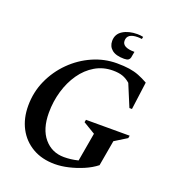

<svg xmlns="http://www.w3.org/2000/svg" viewBox="-155 -995 1028 1127"><g transform="rotate(20 359.0 -431.5)"><path d="M314 10Q233 10 174 -24.5Q115 -59 83 -119.5Q51 -180 51 -259Q51 -344 84.5 -418.5Q118 -493 175.5 -550Q233 -607 305.5 -639Q378 -671 456 -671Q501 -671 534 -666Q567 -661 595 -650Q623 -639 653 -622L630 -449H614L557 -586Q534 -606 509.5 -614.5Q485 -623 449 -623Q388 -623 338 -593.5Q288 -564 252.5 -513Q217 -462 198 -397Q179 -332 179 -262Q179 -160 227 -103.5Q275 -47 351 -47Q371 -47 393 -49.5Q415 -52 439 -58L470 -236L395 -281L398 -297H671L668 -281L592 -234L564 -74Q531 -48 487.5 -29.5Q444 -11 399 -0.5Q354 10 314 10ZM485 -710Q434 -710 409 -730.5Q384 -751 384 -785Q384 -828 420 -850.5Q456 -873 510 -873Q519 -873 529.5 -872Q540 -871 547 -869L544 -855Q537 -856 530 -856.5Q523 -857 518 -857Q452 -857 452 -811Q452 -769 529 -769L522 -731Q520 -722 512 -716Q504 -710 485 -710Z"/></g></svg>

Font: Spectral SC SemiBold
Style: Italic
Weight: 600
Italic angle: -10°
Designer: Jean-Baptiste Levee
Foundry: Production Type
Version: Version 2.001